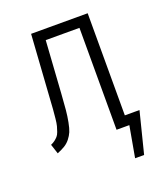

<svg xmlns="http://www.w3.org/2000/svg" viewBox="-126 -610 725 841"><g transform="rotate(-20 237.0 -189.0)"><path d="M380.9 -46.9H449.2L400.9 145H358.9L384.8 0H325.2V-475.1H168L151.9 -231Q148.9 -185.1 146.2 -157.2Q143.6 -129.4 138.4 -102.5Q133.3 -75.7 127 -60.8Q120.6 -45.9 109.4 -31.7Q98.1 -17.6 83.7 -8.8Q69.3 0 47.9 8.8L33.2 -36.1Q44.4 -41 52.5 -47.1Q60.5 -53.2 66.9 -60.3Q73.2 -67.4 77.6 -79.8Q82 -92.3 85.2 -104Q88.4 -115.7 90.6 -138.2Q92.8 -160.6 94.5 -180.7Q96.2 -200.7 98.1 -235.8L117.2 -522.9H380.9Z"/></g></svg>

Font: Fira Sans Compressed Light
Style: Regular
Weight: 300
Width: 1
Designer: Carrois Corporate & Edenspiekermann AG
Foundry: Carrois Corporate GbR & Edenspiekermann AG
Version: Version 4.203;PS 004.203;hotconv 1.0.88;makeotf.lib2.5.64775